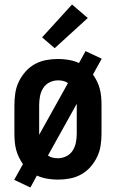

<svg xmlns="http://www.w3.org/2000/svg" viewBox="-20 -790 515 853"><path d="M115 43 43 9 82 -61Q72 -75 64 -91.5Q56 -108 51.5 -125.5Q47 -143 45.5 -161Q44 -179 44 -197V-323Q44 -350 48 -376.5Q52 -403 63.5 -427Q75 -451 93 -471.5Q111 -492 134.5 -505Q158 -518 184.5 -523Q211 -528 238 -528Q261 -528 285 -524Q309 -520 331 -510L360 -563L432 -529L393 -459Q403 -445 411 -428.5Q419 -412 423.5 -394.5Q428 -377 429.5 -359Q431 -341 431 -323V-197Q431 -170 427 -143.5Q423 -117 411.5 -93Q400 -69 382 -48.5Q364 -28 340.5 -15Q317 -2 290.5 3Q264 8 238 8Q214 8 190 4Q166 0 144 -10ZM154 -191 282 -421Q272 -428 260.5 -430.5Q249 -433 238 -433Q218 -433 200 -424Q182 -415 171.5 -398Q161 -381 157.5 -361.5Q154 -342 154 -323ZM238 -87Q257 -87 275 -96Q293 -105 303.5 -122Q314 -139 317.5 -158.5Q321 -178 321 -197V-329L193 -99Q203 -92 214.5 -89.5Q226 -87 238 -87ZM223 -576 167 -624 300 -770 370 -710Z"/></svg>

Font: Iosevka QP
Style: Bold
Weight: 700
Designer: Belleve Invis
Foundry: Belleve Invis
Version: Version 20.0.0; ttfautohint (v1.8.4)